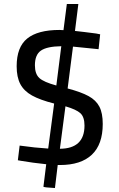

<svg xmlns="http://www.w3.org/2000/svg" viewBox="-20 -822 600 968"><path d="M199 119 213 6Q145 -1 87 -11L70 -14L79 -88Q157 -77 223 -73L253 -300Q182 -318 141.5 -340.5Q101 -363 82.5 -398Q64 -433 64 -488Q64 -585 117.5 -628Q171 -671 280 -671L300 -670L317 -802H375L358 -666Q375 -664 406 -660.5Q437 -657 465 -653L485 -649L477 -574L447 -577Q374 -585 348 -587L321 -376Q389 -358 426.5 -337.5Q464 -317 481 -284.5Q498 -252 498 -197Q498 -94 443 -42Q388 10 282 10H271L257 126Q199 123 199 119ZM289 -589Q217 -588 186.5 -567Q156 -546 156 -493Q156 -449 178.5 -428.5Q201 -408 264 -391ZM406 -189Q406 -232 385.5 -251Q365 -270 310 -286L282 -72Q406 -73 406 -189Z"/></svg>

Font: Cairo SemiBold
Style: Regular
Weight: 600
Designer: Mohamed Gaber, the designers of Titillium
Foundry: Kief Type Foundry
Version: Version 2.009; ttfautohint (v1.5.33-1714) -l 8 -r 50 -G 200 